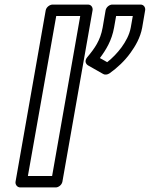

<svg xmlns="http://www.w3.org/2000/svg" viewBox="-20 -795 655 840"><path d="M208 -25H102L226 -725H331ZM224 25C235 25 250 15 253 0L385 -750C387 -761 380 -775 365 -775H210C199 -775 183 -765 180 -750L48 0C46 11 54 25 69 25ZM417 -541C444 -577 469 -618 479 -674L488 -725H561L552 -674C546 -642 530 -613 511 -587C494 -564 472 -541 449 -523ZM362 -545C347 -527 357 -514 365 -509L432 -471C439 -467 450 -468 459 -474C493 -498 526 -529 551 -564C572 -593 594 -630 602 -674L615 -750C617 -761 610 -775 595 -775H471C460 -775 445 -765 442 -750L429 -674C419 -618 394 -583 362 -545Z"/></svg>

Font: Asimov
Style: WidOuIt
Weight: 500
Designer: Google
Version: Version 2.000980; 2014